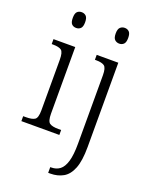

<svg xmlns="http://www.w3.org/2000/svg" viewBox="-178 -839 908 1169"><g transform="rotate(20 276.0 -254.5)"><path d="M143 -647Q125 -647 114 -658Q103 -669 103 -698Q103 -727 114 -738Q125 -749 143 -749Q160 -749 171.5 -738Q183 -727 183 -698Q183 -669 171.5 -658Q160 -647 143 -647ZM24 0V-32H42Q82 -32 99 -43.5Q116 -55 116 -103V-431Q116 -480 100 -492Q84 -504 46 -504H37V-536H178V-105Q178 -56 195 -44Q212 -32 252 -32H270V0ZM422 -647Q405 -647 393 -658Q381 -669 381 -698Q381 -727 393 -738Q405 -749 422 -749Q439 -749 450.5 -738Q462 -727 462 -698Q462 -669 450.5 -658Q439 -647 422 -647ZM285 240V203H292Q324 203 347 185.5Q370 168 382.5 126Q395 84 395 11V-432Q395 -480 378.5 -492Q362 -504 326 -504H317V-536H457V10Q457 100 437 150Q417 200 381 220Q345 240 299 240Z"/></g></svg>

Font: Noto Serif Lao SemiCondensed Light
Style: Regular
Weight: 300
Width: 4
Designer: Monotype Design Team
Foundry: Monotype Imaging Inc.
Version: Version 2.003; ttfautohint (v1.8.4.7-5d5b)